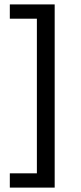

<svg xmlns="http://www.w3.org/2000/svg" viewBox="-20 -727 370 874"><path d="M24.7 -706.9H228.9V127H24.7V62H147.9V-641.9H24.7Z"/></svg>

Font: Ancizar Sans Thin
Style: Regular
Weight: 100
Designer: Cesar Puertas, Viviana Monsalve, Julian Moncada, Julian Prieto, Jose Castro, Mariel Hernandez, Felipe Aragon, Sara Alarc
Version: Version 8.100